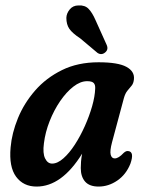

<svg xmlns="http://www.w3.org/2000/svg" viewBox="-20 -677 532 706"><path d="M392 -154Q383.5 -122 387 -108.2Q390.5 -94.5 402 -94.5Q416 -94.5 435 -115Q444 -123 451.5 -121.5Q475 -119 459.5 -75Q443.5 -35 411.2 -13Q379 9 342.5 9Q309 9 293 -9.2Q277 -27.5 277 -59Q277 -70.5 278 -83.2Q279 -96 282 -112Q207 9 114.5 9Q66 9 39.2 -27.2Q12.5 -63.5 19 -135Q23.5 -187.5 46 -242.5Q68.5 -297.5 109 -344Q149.5 -390.5 207.8 -419.2Q266 -448 342.5 -448Q414 -448 444.8 -431.2Q475.5 -414.5 472.5 -385.5Q471 -370.5 464 -362Q457 -353.5 448.8 -343.8Q440.5 -334 435.5 -316ZM141.5 -150Q136.5 -113.5 145.8 -94.5Q155 -75.5 171.5 -75.5Q191.5 -75.5 213.2 -94.8Q235 -114 255.2 -145.2Q275.5 -176.5 292 -213.5Q308.5 -250.5 318.8 -286.5Q329 -322.5 330 -351Q331 -364.5 324.8 -371.5Q318.5 -378.5 300.5 -378.5Q275.5 -378.5 249.8 -358.5Q224 -338.5 201.2 -305.2Q178.5 -272 162.5 -231.5Q146.5 -191 141.5 -150ZM331 -603.5 372 -512.5Q380 -495 366.5 -484Q353 -473 338.5 -482.5L275.5 -535.5Q246 -555 235 -571Q224 -587 224 -611.5Q224.5 -628 236.5 -642.5Q248.5 -657 268.5 -657Q292.5 -658.5 306 -644.2Q319.5 -630 331 -603.5Z"/></svg>

Font: Fraunces 144pt SuperSoft SemiBold
Style: Italic
Weight: 600
Italic angle: -16°
Version: Version 1.000;[b76b70a41]